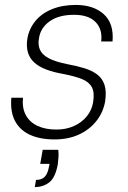

<svg xmlns="http://www.w3.org/2000/svg" viewBox="-20 -553 520 778"><path d="M201 12Q142 12 101 -7Q60 -26 40.5 -63.5Q21 -101 26 -157H73Q69 -115 85 -86Q101 -57 133 -42.5Q165 -28 208 -28Q248 -28 280 -42.5Q312 -57 332 -82Q352 -107 357 -137Q364 -177 352.5 -199Q341 -221 312.5 -232.5Q284 -244 238 -253Q197 -260 167 -271.5Q137 -283 118.5 -300Q100 -317 93 -341Q86 -365 91 -397Q98 -437 123.5 -468Q149 -499 191 -516Q233 -533 287 -533Q359 -533 400.5 -495.5Q442 -458 436 -385H390Q396 -434 367.5 -463.5Q339 -493 280 -493Q218 -493 181 -466.5Q144 -440 138 -398Q133 -373 141.5 -352.5Q150 -332 176.5 -317.5Q203 -303 253 -293Q291 -286 322 -276.5Q353 -267 374 -251Q395 -235 403.5 -209Q412 -183 406 -142Q398 -97 370 -62Q342 -27 299 -7.5Q256 12 201 12ZM121 205 126 176Q150 176 162 162.5Q174 149 178 124L181 111H143L153 54H216Q218 68 217 83.5Q216 99 214 114Q204 167 179.5 186Q155 205 121 205Z"/></svg>

Font: DM Sans 10pt ExtraLight
Style: Italic
Weight: 250
Italic angle: -10°
Version: Version 4.004;gftools[0.9.30]